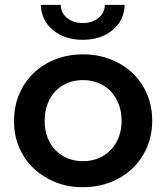

<svg xmlns="http://www.w3.org/2000/svg" viewBox="-20 -764 685 791"><path d="M38 -267Q38 -327 59.5 -377Q81 -427 118.5 -463Q156 -499 208 -519.5Q260 -540 322 -540Q384 -540 436 -519.5Q488 -499 526 -463Q564 -427 585.5 -377Q607 -327 607 -267Q607 -207 585.5 -157Q564 -107 526 -70.5Q488 -34 436 -13.5Q384 7 322 7Q262 8 209.5 -13Q157 -34 118.5 -70.5Q80 -107 58.5 -157.5Q37 -208 38 -267ZM481 -267Q481 -304 469 -335Q457 -366 436 -388Q415 -410 385.5 -422Q356 -434 322 -434Q287 -434 258 -422Q229 -410 208 -388Q187 -366 175.5 -335Q164 -304 164 -267Q164 -229 175.5 -198.5Q187 -168 208 -146Q229 -124 258 -112Q287 -100 322 -100Q356 -100 385.5 -112Q415 -124 436 -146Q457 -168 469 -198.5Q481 -229 481 -267ZM148 -744H230Q231 -710 257 -689.5Q283 -669 321 -669Q359 -669 385 -689.5Q411 -710 412 -744H494Q491 -678 442.5 -639Q394 -600 321 -600Q248 -600 199.5 -639Q151 -678 148 -744Z"/></svg>

Font: CMG Sans SemiBold
Style: Regular
Weight: 600
Designer: Julieta Ulanovsky
Foundry: Julieta Ulanovsky
Version: Version 7.200